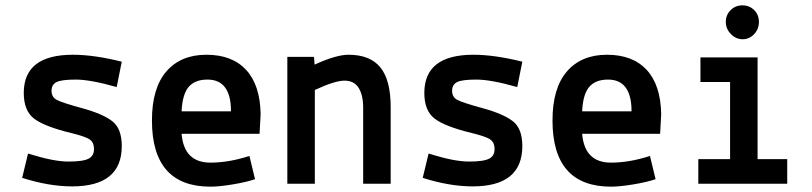

<svg xmlns="http://www.w3.org/2000/svg" viewBox="-20 -688 3040 719"><path d="M63 -22 85 -113Q180 -83 236 -83Q292 -83 312 -94Q332 -104 332 -130Q332 -156 314 -167Q296 -178 246 -190Q147 -214 108 -243.5Q69 -273 69 -340Q69 -483 253 -483Q332 -483 436 -457L417 -362Q318 -390 264 -390Q210 -390 191.5 -380.5Q173 -371 173 -348Q173 -325 191.5 -314.5Q210 -304 287 -283Q364 -262 400 -234.5Q436 -207 436 -141Q436 10 250 10Q163 10 63 -22Z M956 -261 952 -187H660Q669 -79 768 -79Q837 -79 914 -104L935 -17Q903 -6 852 2.5Q801 11 768 11Q549 11 549 -237Q549 -358 603 -420.5Q657 -483 753 -483Q849 -483 901.5 -426.5Q954 -370 956 -261ZM757 -390Q710 -390 686.5 -362.5Q663 -335 660 -271H845Q845 -390 757 -390Z M1156 -475 1158 -446Q1239 -483 1285 -483Q1366 -483 1404.5 -435.5Q1443 -388 1443 -287V0H1340V-284Q1340 -332 1323 -359Q1306 -386 1270 -386Q1234 -386 1159 -351V0H1056V-475Z M1563 -22 1585 -113Q1680 -83 1736 -83Q1792 -83 1812 -94Q1832 -104 1832 -130Q1832 -156 1814 -167Q1796 -178 1746 -190Q1647 -214 1608 -243.5Q1569 -273 1569 -340Q1569 -483 1753 -483Q1832 -483 1936 -457L1917 -362Q1818 -390 1764 -390Q1710 -390 1691.5 -380.5Q1673 -371 1673 -348Q1673 -325 1691.5 -314.5Q1710 -304 1787 -283Q1864 -262 1900 -234.5Q1936 -207 1936 -141Q1936 10 1750 10Q1663 10 1563 -22Z M2456 -261 2452 -187H2160Q2169 -79 2268 -79Q2337 -79 2414 -104L2435 -17Q2403 -6 2352 2.5Q2301 11 2268 11Q2049 11 2049 -237Q2049 -358 2103 -420.5Q2157 -483 2253 -483Q2349 -483 2401.5 -426.5Q2454 -370 2456 -261ZM2257 -390Q2210 -390 2186.5 -362.5Q2163 -335 2160 -271H2345Q2345 -390 2257 -390Z M2603 -381V-473H2817V-92H2928V0H2595V-92H2714V-381ZM2716 -650Q2734 -668 2760 -668Q2786 -668 2804 -650.5Q2822 -633 2822 -606Q2822 -579 2804 -560Q2786 -541 2761 -541Q2736 -541 2717 -560.5Q2698 -580 2698 -606Q2698 -632 2716 -650Z"/></svg>

Font: TypoPRO Lekton
Style: Bold
Weight: 700
Monospace: yes
Designer: Paolo Mazzetti, Luciano Perondi, Raffaele Flato, Elena Papassissa, Emilio Macchia, Michela Povoleri, Tobias Seemiller, R
Version: Version 34.000